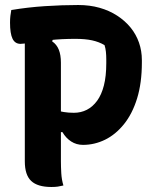

<svg xmlns="http://www.w3.org/2000/svg" viewBox="-20 -740 640 766"><path d="M233 0Q221 3 210.5 4.5Q200 6 185 6Q130 6 104.5 -18Q79 -42 79 -96Q79 -160 79 -223.5Q79 -287 79 -350.5Q79 -414 79 -477.5Q79 -541 79 -605H199L188 -575Q206 -563 214.5 -542Q223 -521 223 -490Q223 -425 223 -360Q223 -295 223 -229.5Q223 -164 223 -97Q223 -74 224.5 -48.5Q226 -23 233 0ZM25 -700Q91 -711 159.5 -715.5Q228 -720 292 -720Q338 -720 377 -709Q416 -698 447.5 -677.5Q479 -657 501 -630Q523 -603 534.5 -570Q546 -537 546 -500V-491Q546 -409 527 -347.5Q508 -286 474.5 -244.5Q441 -203 399 -182.5Q357 -162 311 -162Q285 -162 264 -175.5Q243 -189 229 -213L199 -212V-301Q217 -296 235 -293Q253 -290 275 -290Q303 -290 326.5 -302Q350 -314 367.5 -338Q385 -362 394.5 -399Q404 -436 404 -488V-503Q404 -519 402.5 -533.5Q401 -548 397 -560Q375 -573 347.5 -579Q320 -585 281 -585Q226 -585 180 -580Q134 -575 103 -570Q72 -565 62 -565Q40 -565 30 -585.5Q20 -606 20 -650Q20 -665 21.5 -677Q23 -689 25 -700Z"/></svg>

Font: Recursive Casual
Style: Bold
Weight: 700
Version: Version 1.085